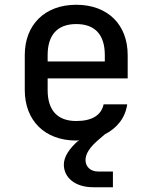

<svg xmlns="http://www.w3.org/2000/svg" viewBox="-20 -580 640 806"><path d="M516 -349C516 -476 433 -560 300 -560C168 -560 84 -476 84 -349V-202C84 -74 168 10 300 10C305 10 310 9 313 7C270 43 248 79 248 111C248 166 296 206 371 206H454V140H392C359 140 339 119 339 92C339 65 357 37 399 2L420 -16C471 -42 506 -85 514 -142H415C405 -96 366 -72 300 -72C221 -72 180 -117 180 -202V-251H516ZM180 -349C180 -433 221 -479 300 -479C380 -479 420 -433 420 -349V-322H180Z"/></svg>

Font: Tekne LDO Medium
Style: Regular
Weight: 500
Monospace: yes
Designer: Alessio Laiso, Mario Rullo, Paolo Rosset
Foundry: Alessio Laiso
Version: Version 1.000;hotconv 1.0.109;makeotfexe 2.5.65596